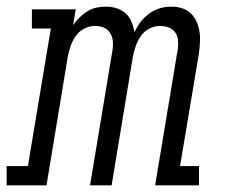

<svg xmlns="http://www.w3.org/2000/svg" viewBox="-60 -558 680 578"><path d="M-40 0V-58H24L93 -472H36V-530H168L160 -482Q168 -494 179 -505Q190 -516 203 -524Q216 -532 230 -535Q244 -538 259 -538Q276 -538 291.5 -533Q307 -528 318.5 -517.5Q330 -507 336 -492Q342 -477 345 -461Q352 -477 363 -491.5Q374 -506 389 -517Q404 -528 421 -533Q438 -538 455 -538Q472 -538 487 -533.5Q502 -529 513.5 -518.5Q525 -508 531.5 -493.5Q538 -479 540.5 -463.5Q543 -448 542 -431Q541 -414 539 -398L482 -58H539V0H407L475 -409Q477 -422 476 -435.5Q475 -449 468 -459.5Q461 -470 448.5 -475Q436 -480 422 -480Q406 -480 390 -472Q374 -464 364 -449.5Q354 -435 348.5 -419Q343 -403 340 -387L276 0H211L279 -409Q281 -422 279.5 -435.5Q278 -449 271 -459.5Q264 -470 252 -475Q240 -480 226 -480Q210 -480 194 -472Q178 -464 168 -449.5Q158 -435 152.5 -419Q147 -403 144 -387L80 0Z"/></svg>

Font: Iosevka Slab LtExObl
Style: Regular
Weight: 300
Width: 7
Italic angle: -9°
Monospace: yes
Designer: Belleve Invis
Foundry: Belleve Invis
Version: Version 11.1.0; ttfautohint (v1.8.3)